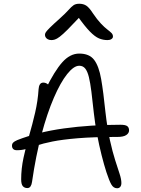

<svg xmlns="http://www.w3.org/2000/svg" viewBox="-20 -996 753 1025"><path d="M605 9Q586 9 574.5 -11Q563 -31 548 -77Q536 -114 522.5 -167Q509 -220 498 -279Q487 -338 481 -392Q474 -458 468 -506Q462 -554 454.5 -584.5Q447 -615 435 -630Q423 -645 403 -645Q374 -645 338.5 -600.5Q303 -556 267.5 -474Q232 -392 201.5 -278Q171 -164 151 -25Q149 -10 143 -1Q137 8 126 8Q111 8 102 -2Q93 -12 93 -39Q93 -95 105.5 -153.5Q118 -212 135.5 -272Q153 -332 167.5 -394.5Q182 -457 186 -520Q187 -536 193 -545.5Q199 -555 211 -555Q223 -555 233.5 -547.5Q244 -540 252 -526L223 -519Q271 -617 312.5 -663.5Q354 -710 403 -710Q457 -710 482.5 -676.5Q508 -643 520 -574Q532 -505 543 -397Q553 -310 567 -247Q581 -184 595 -140.5Q609 -97 618.5 -68Q628 -39 628 -19Q628 -6 622 1.5Q616 9 605 9ZM70 -194Q57 -194 50.5 -200.5Q44 -207 44 -218Q44 -228 50 -234.5Q56 -241 72 -248Q181 -291 322 -310.5Q463 -330 623 -330Q650 -330 659.5 -322.5Q669 -315 669 -300Q669 -285 654 -275Q639 -265 607 -265Q479 -265 395.5 -258Q312 -251 260 -240.5Q208 -230 176 -219Q144 -208 120.5 -201Q97 -194 70 -194ZM255 -782Q244 -782 236 -786Q228 -790 224 -796.5Q220 -803 220 -810Q220 -817 225 -824.5Q230 -832 246.5 -848.5Q263 -865 299 -897Q330 -925 345.5 -942.5Q361 -960 372.5 -968Q384 -976 403 -976Q425 -976 440.5 -966Q456 -956 476 -925Q499 -891 518.5 -870.5Q538 -850 552.5 -839Q567 -828 575 -820Q583 -812 583 -801Q583 -793 575 -787.5Q567 -782 554 -782Q530 -782 508.5 -791Q487 -800 460 -827.5Q433 -855 394 -910L411 -911Q368 -865 341.5 -838.5Q315 -812 299 -800Q283 -788 273 -785Q263 -782 255 -782Z"/></svg>

Font: Shantell Sans Light
Style: Regular
Weight: 300
Designer: Stephen Nixon, Anya Danilova, Shantell Martin
Foundry: Arrow Type
Version: Version 1.011;[c5ecc13dd]